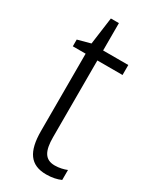

<svg xmlns="http://www.w3.org/2000/svg" viewBox="-177 -707 619 766"><g transform="rotate(30 133.0 -324.0)"><path d="M192 -38C146 -38 130 -70 130 -133V-486H246V-532H130V-658H93L76 -533L17 -517V-486H76V-130C76 -35 107 10 180 10C207 10 229 5 247 -3V-49C233 -43 212 -38 192 -38Z"/></g></svg>

Font: Noto Sans Armenian Condensed Light
Style: Regular
Weight: 300
Width: 3
Designer: Monotype Design Team
Foundry: Monotype Imaging Inc.
Version: Version 2.008